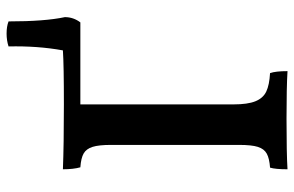

<svg xmlns="http://www.w3.org/2000/svg" viewBox="-175 -715 893 583"><g transform="rotate(-90 271.5 -423.5)"><path d="M511 -673Q511 -647 495 -626H246V-161Q246 -118 255.5 -94.5Q265 -71 285 -61.5Q305 -52 341 -50Q347 -33 347 3Q298 0 203 0Q96 0 49 3Q49 -34 54 -50Q82 -52 96.5 -60Q111 -68 117 -87Q123 -106 123 -144V-533Q123 -570 117 -589Q111 -608 97 -616Q83 -624 55 -626Q49 -647 49 -679Q123 -676 245 -676Q366 -676 410 -679Q424 -756 422 -844Q440 -850 461 -850Q483 -850 498 -844Q498 -734 511 -673Z"/></g></svg>

Font: Vollkorn SC SemiBold
Style: Regular
Weight: 600
Designer: Friedrich Althausen
Foundry: Friedrich Althausen
Version: Version 4.015